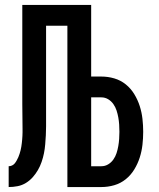

<svg xmlns="http://www.w3.org/2000/svg" viewBox="-20 -755 640 775"><path d="M15 0V-84Q22 -84 28.5 -87Q35 -90 39.5 -95.5Q44 -101 47.5 -107.5Q51 -114 54 -120.5Q57 -127 59 -134Q61 -141 63 -148Q65 -155 66 -162.5Q67 -170 68 -177Q69 -184 69.5 -191.5Q70 -199 70.5 -206Q71 -213 71 -220.5Q71 -228 71 -235Q71 -260 70.5 -285Q70 -310 70 -335V-735H348V-446H389Q416 -446 441.5 -438.5Q467 -431 487.5 -414.5Q508 -398 522 -375Q536 -352 544 -327Q552 -302 555 -275.5Q558 -249 558 -223Q558 -197 555 -170.5Q552 -144 544 -119Q536 -94 522 -71Q508 -48 487.5 -31.5Q467 -15 441.5 -7.5Q416 0 389 0H252V-651H166V-335Q166 -321 166 -308Q166 -295 166 -281Q166 -263 166 -245Q166 -227 165 -209Q164 -191 162.5 -172.5Q161 -154 157.5 -136.5Q154 -119 148 -101.5Q142 -84 133 -68.5Q124 -53 112 -39.5Q100 -26 84.5 -16.5Q69 -7 51 -3.5Q33 0 15 0ZM389 -84Q404 -84 416.5 -91.5Q429 -99 437.5 -111Q446 -123 450.5 -137Q455 -151 457.5 -165.5Q460 -180 461 -194.5Q462 -209 462 -223Q462 -238 461 -252.5Q460 -267 457.5 -281Q455 -295 450.5 -309Q446 -323 437.5 -335Q429 -347 416.5 -354.5Q404 -362 389 -362H348V-84Z"/></svg>

Font: Zed Mono Medium Extended
Style: Regular
Weight: 500
Width: 7
Monospace: yes
Designer: Belleve Invis
Foundry: Belleve Invis
Version: Version 1.0.0; ttfautohint (v1.8.4)